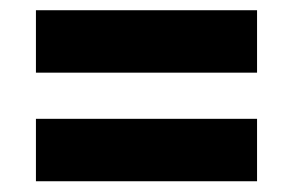

<svg xmlns="http://www.w3.org/2000/svg" viewBox="-20 -492 558 366"><path d="M48.5 -146.5V-265.5H470V-146.5ZM48.5 -353.5V-472.5H470V-353.5Z"/></svg>

Font: Anek Telugu Medium
Style: Bold
Weight: 700
Version: Version 1.003